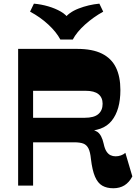

<svg xmlns="http://www.w3.org/2000/svg" viewBox="-20 -991 732 1025"><path d="M584.8 14Q550 14 525.9 0.1Q501.8 -13.8 487.1 -48.1Q472.5 -82.5 465.5 -141.8Q461.8 -179.8 452.1 -198.8Q442.5 -217.8 424.8 -224.5Q407 -231.3 375.3 -231.3H142.2V-362.2H432.2Q482 -362.2 504.9 -381.9Q527.8 -401.5 527.8 -437Q527.8 -470.3 505.6 -488.3Q483.5 -506.3 436.7 -506.3H156.7V0H76.8V-730H392.2Q473.7 -730 524.4 -704.6Q575 -679.3 598.9 -630.6Q622.7 -582 622.7 -510.3Q622.7 -404 576.2 -346.3Q529.7 -288.5 428.7 -292.8L426 -304.8Q476.8 -303 499.9 -287Q523 -271 533.5 -223.5Q539 -197 548.4 -182.6Q557.8 -168.2 570.1 -162.4Q582.5 -156.5 597.3 -156.5Q612 -156.5 625.6 -161.4Q639.3 -166.2 649.3 -175L686.5 -49.2Q669.7 -17.2 644.5 -1.6Q619.3 14 584.8 14ZM510.5 -971.5 531 -928.8Q478.2 -899.5 434 -859.8Q389.7 -820 368.5 -779.8H302.3Q281 -820 238 -859.9Q195 -899.8 140.5 -928.8L161 -971.5Q200.3 -968 237.6 -957.1Q275 -946.2 304.7 -929.1Q334.5 -912 349 -887H320.2Q345 -924.2 399.1 -945.2Q453.2 -966.2 510.5 -971.5Z"/></svg>

Font: Savate ExtraLight
Style: Regular
Weight: 200
Designer: Max Esnée
Foundry: Plomb Type
Version: Version 2.000